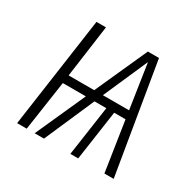

<svg xmlns="http://www.w3.org/2000/svg" viewBox="-120 -655 801 787"><g transform="rotate(30 280.5 -261.0)"><path d="M462.9 0 426.8 -235.8H373L338.9 0H301.8L335.9 -235.8H279.8L176.8 0H132.8L238.8 -235.8H129.9L95.2 0H49.8L124 -522H168.9L134.8 -274.9H255.9L367.2 -522H419.9L506.8 0ZM296.9 -274.9H420.9L389.2 -484.9Z"/></g></svg>

Font: Fira Sans Compressed ExtraLight
Style: Italic
Weight: 250
Width: 3
Italic angle: -8°
Designer: Carrois Corporate & Edenspiekermann AG
Foundry: Carrois Corporate GbR & Edenspiekermann AG
Version: Version 4.203;PS 004.203;hotconv 1.0.88;makeotf.lib2.5.64775